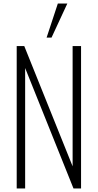

<svg xmlns="http://www.w3.org/2000/svg" viewBox="-20 -1072 555 1092"><path d="M75 0V-810H118L393 -126V-810H441V0H398L123 -685V0ZM245 -858 309 -1052H363L273 -858Z"/></svg>

Font: Oswald ExtraLight
Style: Regular
Weight: 250
Designer: Vernon Adams
Foundry: Vernon Adams
Version: Version 4.103;gftools[0.9.33.dev8+g029e19f]